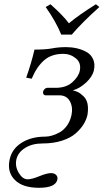

<svg xmlns="http://www.w3.org/2000/svg" viewBox="-20 -664 488 905"><path d="M193.4 -20Q207.5 -20 224.4 -24.7Q241.2 -29.3 260.5 -39.8Q279.8 -50.3 295.2 -71.3Q310.5 -92.3 316.9 -121.1Q324.7 -158.2 309.6 -186.5Q294.4 -214.8 258.8 -214.8H194.8Q188.5 -214.8 185.1 -220Q181.6 -225.1 183.1 -231.9Q184.6 -239.3 190.7 -244.6Q196.8 -250 202.1 -250H242.2Q292 -250 321.3 -276.6Q350.6 -303.2 356 -330.1Q363.8 -367.2 337.9 -388.7Q312 -410.2 278.3 -410.2Q222.7 -410.2 187.7 -379.6Q152.8 -349.1 129.4 -293L103.5 -297.9Q127.9 -367.2 142.6 -430.2Q195.3 -430.2 225.8 -436Q256.3 -441.9 291 -441.9Q316.9 -441.9 341.1 -436.5Q365.2 -431.2 387 -419.4Q408.7 -407.7 418.9 -385Q429.2 -362.3 422.4 -332Q416 -303.2 386 -275.1Q356 -247.1 322.8 -237.8Q334 -236.3 346.7 -230.2Q359.4 -224.1 373.5 -210.4Q387.7 -196.8 392.3 -175.8Q397 -154.8 392.6 -124Q387.7 -100.6 374.3 -78.6Q360.8 -56.6 336.9 -35.4Q313 -14.2 272.5 -1Q231.9 12.2 180.2 12.2Q131.8 12.2 98.1 33.4Q64.5 54.7 57.1 87.9Q50.3 120.6 68.4 150.9Q86.4 181.2 110.4 181.2Q129.9 181.2 165.5 166.5Q201.2 151.9 220.7 151.9Q235.8 151.9 244.4 160.4Q252.9 168.9 250.5 182.1Q242.2 221.2 164.1 221.2Q86.4 221.2 49.6 183.8Q12.7 146.5 25.4 87.9Q36.1 37.6 82 8.8Q127.9 -20 193.4 -20ZM268.6 -501Q243.7 -562.5 195.3 -630.9L217.8 -644Q277.3 -591.3 304.7 -554.2Q350.6 -592.8 432.1 -644L448.2 -630.9Q365.2 -556.2 318.4 -501Z"/></svg>

Font: Linux Biolinum O
Style: Italic
Weight: 400
Italic angle: -12°
Designer: Philipp H. Poll
Foundry: Philipp H. Poll
Version: Version 1.1.3